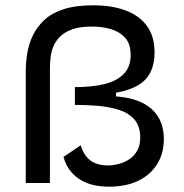

<svg xmlns="http://www.w3.org/2000/svg" viewBox="-20 -689 693 723"><path d="M390 14Q344 14 309.5 1Q275 -12 252 -37Q229 -62 219 -98L284 -142Q292 -115 306.5 -98Q321 -81 341 -73.5Q361 -66 386 -66Q405 -66 426.5 -71.5Q448 -77 466.5 -89Q485 -101 496.5 -121.5Q508 -142 508 -171Q508 -214 486 -239Q464 -264 427.5 -275.5Q391 -287 348 -290.5Q305 -294 262 -294V-361Q327 -361 373.5 -372.5Q420 -384 446 -410.5Q472 -437 472 -482Q472 -524 451 -547Q430 -570 397 -579.5Q364 -589 326 -589Q279 -589 249 -577.5Q219 -566 202 -547Q185 -528 178 -506.5Q171 -485 169.5 -464Q168 -443 168 -428V0H77V-422Q77 -453 82.5 -487.5Q88 -522 103 -554Q118 -586 145.5 -612.5Q173 -639 218.5 -654Q264 -669 331 -669Q402 -669 453.5 -649.5Q505 -630 533.5 -591Q562 -552 562 -491Q562 -449 547 -418Q532 -387 500 -368Q468 -349 417 -340V-326Q480 -321 519.5 -300Q559 -279 578 -245Q597 -211 597 -165Q597 -111 571.5 -70.5Q546 -30 500 -8Q454 14 390 14Z"/></svg>

Font: Bricolage Grotesque 18pt
Style: Regular
Weight: 400
Version: Version 1.001;gftools[0.9.33.dev8+g029e19f]